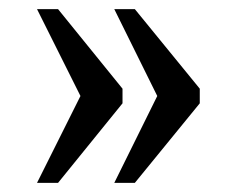

<svg xmlns="http://www.w3.org/2000/svg" viewBox="-20 -480 517 420"><path d="M230 -80H275L417 -254V-286L275 -460H230L324 -270ZM61 -80H107L248 -254V-286L107 -460H61L156 -270Z"/></svg>

Font: Noto Serif Bengali SemiCondensed
Style: Regular
Weight: 400
Width: 4
Designer: Juan Bruce, Universal Thirst, Indian Type Foundry and the Monotype Design Team.
Foundry: Monotype Imaging Inc.
Version: Version 2.003